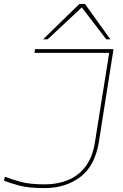

<svg xmlns="http://www.w3.org/2000/svg" viewBox="-35 -951 627 981"><path d="M-15 -28 -10 -48Q24 -35 70.5 -22Q117 -9 196 -9Q258 -9 311.5 -30.5Q365 -52 401.5 -99.5Q438 -147 450 -224L523 -681H141L144 -700H545L470 -225Q450 -103 375 -46.5Q300 10 193 10Q112 10 65 -2.5Q18 -15 -15 -28ZM185 -750 371 -931H399L529 -750H508L383 -913L208 -750Z"/></svg>

Font: Georama Extended Thin
Style: Italic
Weight: 100
Width: 7
Italic angle: -9°
Designer: Jean-Baptiste Levee
Foundry: Production Type
Version: Version 1.000